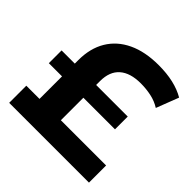

<svg xmlns="http://www.w3.org/2000/svg" viewBox="-182 -872 1032 1032"><g transform="rotate(45 334.0 -356.0)"><path d="M130.3 -17V-425.3Q130.3 -514.7 168.6 -578.8Q207 -643 279.8 -677.4Q352.5 -711.8 455.3 -711.8Q516.7 -711.8 566.8 -700.3Q616.8 -688.8 656 -665.8L606.7 -537.8Q574.7 -558.1 536.1 -566.3Q497.5 -574.5 456.6 -574.5Q376.9 -574.5 334.8 -537.6Q292.6 -500.8 292.6 -427.9V-17ZM30 0V-130.3H636.5V0ZM30 -301.5V-398.5H532.8V-301.5Z"/></g></svg>

Font: Montserrat Thin
Style: Regular
Weight: 100
Designer: Julieta Ulanovsky
Foundry: Julieta Ulanovsky
Version: Version 9.000